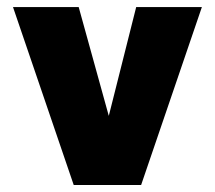

<svg xmlns="http://www.w3.org/2000/svg" viewBox="-20 -528 613 548"><path d="M290.5 -197.3 368.7 -507.8H556.2L382.8 0H190.4L17.1 -507.8H204.6Z"/></svg>

Font: Giphurs Black
Style: Regular
Weight: 900
Version: Version 0.920; ttfautohint (v1.8.4.7-5d5b)